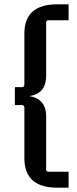

<svg xmlns="http://www.w3.org/2000/svg" viewBox="-20 -700 357 890"><path d="M194 -596V-352Q194 -299 167 -276Q140 -253 92 -253V-256Q140 -256 167 -232.5Q194 -209 194 -158V86Q194 96 205 96H298V170H245Q170 170 131.5 136Q93 102 93 34V-201Q93 -213 81 -213H49V-296H81Q93 -296 93 -308V-544Q93 -613 131.5 -646.5Q170 -680 245 -680H298V-606H205Q194 -606 194 -596Z"/></svg>

Font: Gemunu Libre ExtraLight SemiBold
Style: Regular
Weight: 600
Version: Version 1.100